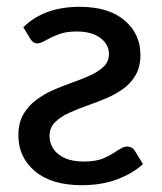

<svg xmlns="http://www.w3.org/2000/svg" viewBox="-20 -536 475 564"><path d="M220 8Q131.5 8 82.8 -33Q34 -74 34 -138.5Q34 -174.5 48.2 -199.5Q62.5 -224.5 85.8 -242Q109 -259.5 137 -271.8Q165 -284 193.5 -294Q222 -304 246 -315Q270 -326 285 -340.8Q300 -355.5 300 -377Q300 -405.5 274.8 -424.5Q249.5 -443.5 205 -443.5Q174 -443.5 153 -435.5Q132 -427.5 118 -419.5Q109.5 -414.5 102.2 -411.5Q95 -408.5 89 -408.5Q78 -408.5 70 -420.5L48.5 -456Q109.5 -516 214 -516Q299 -516 345.8 -476.2Q392.5 -436.5 392.5 -374.5Q392.5 -340 378.8 -316Q365 -292 342.8 -275.8Q320.5 -259.5 293.2 -247.8Q266 -236 238 -226.5Q208 -216 182.5 -204.2Q157 -192.5 141.2 -176.5Q125.5 -160.5 125.5 -136Q125.5 -117 136.2 -99.8Q147 -82.5 169.5 -72Q192 -61.5 226.5 -61.5Q263 -61.5 285.2 -71.5Q307.5 -81.5 322 -92Q330.5 -97.5 338 -101.5Q345.5 -105.5 353 -105.5Q369 -105.5 377 -91.5L400 -54Q370 -26.5 324.2 -9.2Q278.5 8 220 8Z"/></svg>

Font: Verano Sans Medium
Style: Regular
Weight: 500
Designer: Lukasz Dziedzic with Adam Twardoch and Botio Nikoltchev
Foundry: tyPoland Lukasz Dziedzic
Version: Version 3.001;December 28, 2019;FontCreator 12.0.0.2547 64-b